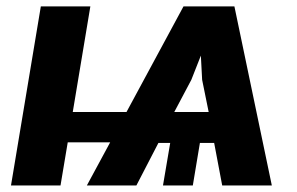

<svg xmlns="http://www.w3.org/2000/svg" viewBox="-20 -565 904 585"><path d="M657 0H808.2L694.2 -545.5H539.1L365.4 -223.7H201.7L255.3 -545.5H104.4L13.5 0H164.4L186.4 -131.4H315.7L244.7 0H395.6L462.7 -129.6H498.6L476.6 0H567.5L589.1 -129.6H632.5ZM511 -223.7 562.9 -321.7 592 -395.6 595.9 -321.7 615.8 -223.7Z"/></svg>

Font: Margiela Sans
Style: Bold Italic
Weight: 700
Italic angle: -9.39999°
Designer: Stefan Endress, Andreas Faust
Version: Version 1.100;FEAKit 1.0